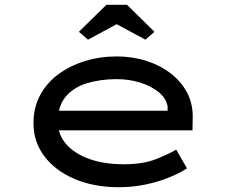

<svg xmlns="http://www.w3.org/2000/svg" viewBox="-20 -773 971 803"><path d="M477 10Q373 10 292 -24.5Q211 -59 165.5 -119.5Q120 -180 120 -257Q120 -323 147.5 -374.5Q175 -426 223.5 -462Q272 -498 335 -517.5Q398 -537 468 -537Q534 -537 592 -518.5Q650 -500 694 -466Q738 -432 762.5 -385.5Q787 -339 786 -282L785 -228H216L193 -310H696L681 -303V-327Q676 -361 644.5 -387Q613 -413 566.5 -427.5Q520 -442 468 -442Q400 -442 344 -425Q288 -408 255 -369Q222 -330 222 -264Q222 -210 257 -170Q292 -130 354 -108Q416 -86 497 -86Q578 -86 631 -107Q684 -128 717 -147L762 -69Q732 -49 686.5 -30.5Q641 -12 587 -1Q533 10 477 10ZM348 -607 310 -640 425 -753H511L626 -640L588 -607L453 -680H483Z"/></svg>

Font: Lexend Zetta
Style: Regular
Weight: 400
Designer: Bonnie Shaver-Troup, Thomas Jockin
Foundry: Lexend
Version: Version 1.007